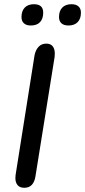

<svg xmlns="http://www.w3.org/2000/svg" viewBox="-20 -884 404 911"><path d="M53 -39Q53 -49 54 -54L144 -622Q149 -647 163 -662Q177 -677 200 -677Q220 -677 230 -664.5Q240 -652 240 -630Q240 -619 239 -613L148 -46Q144 -21 131 -7Q118 7 95 7Q74 7 63.5 -5.5Q53 -18 53 -39ZM260 -803Q260 -832 275.5 -848Q291 -864 319 -864Q341 -864 352.5 -853.5Q364 -843 364 -824Q364 -795 348.5 -779Q333 -763 305 -763Q283 -763 271.5 -773.5Q260 -784 260 -803ZM82 -803Q82 -832 97.5 -848Q113 -864 141 -864Q185 -864 185 -824Q185 -795 170 -779Q155 -763 126 -763Q105 -763 93.5 -773.5Q82 -784 82 -803Z"/></svg>

Font: SN Pro
Style: Italic
Weight: 400
Italic angle: -9°
Designer: Tobias Whetton
Foundry: Supernotes
Version: Version 1.003